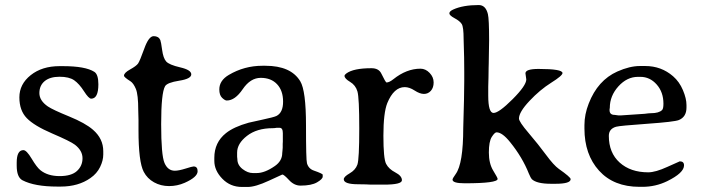

<svg xmlns="http://www.w3.org/2000/svg" viewBox="-20 -739 2819 769"><path d="M393.6 -133.3V-120.1Q393.6 -96.2 380.9 -70.1Q368.2 -43.9 342.3 -25.9Q293.9 8.3 223.1 8.3H210Q118.2 8.3 69.8 -17.1Q46.9 -29.3 46.9 -75.7V-87.4Q46.9 -137.7 73.7 -137.7Q86.4 -137.7 106.9 -103.3Q127.4 -68.8 142.1 -57.1Q171.4 -33.7 218.8 -33.7Q266.1 -33.7 288.3 -54.2Q310.5 -74.7 310.5 -105.2Q310.5 -135.7 280.3 -159.2Q261.7 -173.3 189.2 -204.3Q116.7 -235.4 87.2 -265.9Q57.6 -296.4 57.6 -349.1Q57.6 -401.9 103 -438Q148.4 -474.1 218.3 -474.1H231.4Q322.3 -474.1 357.9 -451.2Q374 -440.9 374 -401.4Q374 -343.8 345.2 -343.8Q335.4 -343.8 316.4 -373.5Q297.4 -403.3 277.1 -417.5Q256.8 -431.6 218.5 -431.6Q180.2 -431.6 158.9 -414.1Q137.7 -396.5 137.7 -366.2Q137.7 -335.9 171.9 -312.5Q191.4 -299.3 256.6 -272.7Q321.8 -246.1 352.5 -219.2Q393.6 -183.6 393.6 -133.3Z M476.6 -436Q476.6 -447.3 501.2 -460.9Q525.9 -474.6 533 -484.6Q540 -494.6 557.9 -544.4Q575.7 -594.2 595.5 -594.2Q615.2 -594.2 622.1 -578.6Q625 -571.3 629.4 -538.8Q633.8 -506.3 645.5 -492.9Q657.2 -479.5 701.7 -469.2Q746.1 -459 746.1 -441.2Q746.1 -423.3 697.8 -415.8Q649.4 -408.2 641.1 -393.6Q625.5 -366.7 625.5 -241.9Q625.5 -117.2 638.9 -86.2Q652.3 -55.2 680.2 -55.2Q695.8 -55.2 722.9 -63.7Q750 -72.3 755.4 -72.3Q771.5 -72.3 771.5 -53.2Q771.5 -29.8 719.7 -6.8Q689.9 6.3 657 6.3Q624 6.3 596.9 -8.8Q569.8 -23.9 555.7 -50.8Q534.7 -90.3 534.7 -218.3V-258.8L533.7 -297.9Q533.7 -359.9 524.2 -382.8Q514.6 -405.8 502.4 -413.6Q476.6 -429.7 476.6 -436Z M1072.3 -225.6Q1008.8 -225.6 969.2 -194.8Q929.7 -164.1 929.7 -127.9V-111.3Q930.7 -105.5 930.7 -101.6Q930.7 -78.1 951.4 -62Q972.2 -45.9 992.7 -45.9H1008.3Q1040.5 -45.9 1081.1 -74.2Q1110.4 -94.7 1110.4 -126Q1111.3 -131.8 1111.3 -134.8L1112.3 -147.5V-162.6L1112.8 -171.9V-205.6Q1112.8 -227.1 1100.1 -227.1H1087.9Q1079.1 -225.6 1072.3 -225.6ZM1030.8 -475.6H1043Q1145 -475.6 1182.6 -413.6Q1205.6 -375.5 1205.6 -236.8Q1205.6 -98.1 1209.5 -85Q1215.8 -63 1237.3 -55.7Q1272.5 -43.5 1272.5 -39.1V-31.7Q1272.5 -22 1250 -8.8Q1227.5 4.4 1183.6 4.4Q1158.2 4.4 1137.7 -17.8Q1117.2 -40 1110.8 -40Q1110.4 -40 1056.6 -15.1Q1002.9 9.8 972.2 9.8H949.2Q902.3 9.8 870.4 -23.2Q838.4 -56.2 838.4 -94.7V-106.9Q838.4 -168.5 884.8 -205.6Q916.5 -231 976.1 -247.6Q982.9 -249.5 1029.8 -259.5Q1076.7 -269.5 1086.9 -274.4Q1113.8 -287.6 1113.8 -331.8Q1113.8 -376 1089.8 -401.6Q1065.9 -427.2 1024.4 -427.2Q982.9 -427.2 952.1 -381.8Q921.4 -336.4 888.2 -336.4Q880.9 -336.4 869.6 -347.2Q858.4 -357.9 858.4 -380.9Q858.4 -416.5 896.5 -439Q958.5 -475.6 1030.8 -475.6Z M1517.6 0.5H1465.8L1445.3 -0.5L1415 -1Q1356.9 -1 1356.9 -21Q1356.9 -31.2 1380.4 -44.7Q1403.8 -58.1 1411.4 -79.6Q1418.9 -101.1 1418.9 -224.4Q1418.9 -347.7 1411.6 -372.8Q1404.3 -397.9 1382.1 -411.1Q1359.9 -424.3 1359.9 -435.1Q1359.9 -439.5 1367.2 -444.8Q1395.5 -465.8 1467.8 -465.8Q1497.1 -465.8 1507.3 -444.3Q1524.4 -408.7 1528.3 -408.7Q1539.1 -408.7 1555.7 -421.9Q1608.4 -463.9 1664.1 -463.9Q1684.6 -463.9 1700.7 -447Q1716.8 -430.2 1716.8 -408.9Q1716.8 -387.7 1705.6 -375.2Q1694.3 -362.8 1678 -362.8Q1661.6 -362.8 1640.6 -376.5Q1619.6 -390.1 1601.1 -390.1Q1557.6 -390.1 1531.2 -326.2Q1515.6 -287.1 1515.6 -195.3Q1515.6 -103.5 1526.4 -82.8Q1537.1 -62 1563.5 -48.3Q1589.8 -34.7 1589.8 -17.1Q1589.8 0.5 1517.6 0.5Z M2084.5 -445.3Q2084.5 -462.9 2137.2 -462.9Q2232.9 -462.9 2232.9 -446.3Q2232.9 -436 2187.7 -407.7Q2142.6 -379.4 2100.6 -334.7Q2058.6 -290 2058.6 -264.2Q2058.6 -251.5 2097.4 -206.1Q2136.2 -160.6 2167 -118.9Q2197.8 -77.1 2218.3 -62.5Q2265.6 -29.3 2265.6 -21.5Q2265.6 -2.9 2204.6 -2.9H2187Q2129.4 -2.9 2109.9 -21.5Q2106 -25.4 2098.1 -43.9Q2072.3 -108.9 2023.4 -169.4Q1991.7 -209 1968.8 -209Q1961.4 -209 1949.7 -190.7Q1938 -172.4 1938 -128.2Q1938 -84 1955.6 -55.4Q1973.1 -26.9 1973.1 -22.5Q1973.1 -4.9 1841.3 -4.9Q1792.5 -4.9 1792.5 -19.5Q1792.5 -24.4 1805.2 -42Q1835.4 -83.5 1835.4 -227.1L1838.4 -338.9Q1838.9 -357.9 1838.9 -376.5L1839.4 -414.1Q1839.4 -433.1 1839.4 -452.1L1838.9 -508.8L1836.9 -582Q1836.9 -630.9 1829.3 -642.8Q1821.8 -654.8 1800.8 -666Q1779.8 -677.2 1779.8 -685.5Q1779.8 -693.8 1794.9 -700.7Q1834 -718.8 1897.5 -718.8Q1925.3 -718.8 1934.1 -682.6Q1939 -663.1 1939 -576.7L1937.5 -484.9L1937 -466.3Q1936.5 -447.8 1936.5 -429.2L1935.5 -391.6V-356Q1935.5 -286.6 1956.8 -286.6Q1978 -286.6 2033 -341.6Q2087.9 -396.5 2087.9 -420.9Q2084.5 -441.4 2084.5 -445.3Z M2456.1 -276.9H2468.8L2562 -283.2Q2579.1 -285.6 2586.9 -285.6Q2619.1 -285.6 2631.8 -298.3Q2637.2 -303.7 2637.2 -323.7Q2637.2 -370.1 2610.1 -400.6Q2583 -431.2 2544.9 -431.2H2535.2Q2491.2 -431.2 2456.8 -393.1Q2422.4 -355 2422.4 -307.1L2421.4 -300.8V-297.9Q2421.4 -278.8 2441.9 -278.8Q2451.7 -276.9 2456.1 -276.9ZM2418.5 -194.8Q2418.5 -127 2461.9 -87.9Q2505.4 -48.8 2576.2 -48.8Q2605.5 -48.8 2653.3 -70.8Q2701.2 -92.8 2702.6 -92.8Q2719.7 -92.8 2719.7 -76.7Q2719.7 -46.4 2651.9 -13.2Q2605.5 9.3 2552.7 9.3H2541.5Q2438 9.3 2379.4 -55.4Q2320.8 -120.1 2320.8 -224.1V-235.4Q2320.8 -236.3 2320.8 -237.8Q2320.8 -280.8 2337.9 -324.2Q2374 -417.5 2452.6 -452.6Q2502 -474.6 2543 -474.6H2564.5Q2628.4 -474.6 2675.8 -433.6Q2701.2 -411.6 2715.3 -377.9Q2729.5 -344.2 2729.5 -318.4V-308.1Q2729.5 -271 2699.2 -258.3Q2681.6 -251 2571.5 -243.2Q2461.4 -235.4 2447.8 -231.4Q2418.5 -223.1 2418.5 -194.8Z"/></svg>

Font: Averia Serif Libre Light
Style: Regular
Weight: 300
Version: Version 1.002